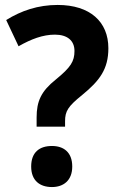

<svg xmlns="http://www.w3.org/2000/svg" viewBox="-20 -744 478 776"><path d="M128 -269V-232H243V-254C243 -295 255 -314 312 -360C383 -418 418 -465 418 -549C418 -656 344 -724 213 -724C134 -724 66 -701 5 -663L55 -557C106 -586 153 -604 202 -604C252 -604 281 -580 281 -538C281 -496 266 -472 206 -423C146 -375 128 -335 128 -269ZM106 -71C106 -14 141 12 190 12C236 12 272 -14 272 -71C272 -129 237 -154 190 -154C140 -154 106 -129 106 -71Z"/></svg>

Font: Noto Sans Thai Looped SemiCondensed
Style: Bold
Weight: 700
Width: 4
Designer: Sasikarn Vongin, Ben Mitchell
Foundry: The Fontpad Ltd
Version: Version 1.001